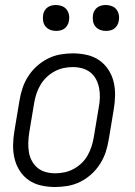

<svg xmlns="http://www.w3.org/2000/svg" viewBox="-20 -742 540 770"><path d="M201 8Q173 8 145.5 2Q118 -4 96 -19Q74 -34 59.5 -56.5Q45 -79 38.5 -105.5Q32 -132 32.5 -160.5Q33 -189 38 -218L58 -338Q62 -363 70 -387.5Q78 -412 92.5 -435Q107 -458 127.5 -476.5Q148 -495 172 -507Q196 -519 221.5 -523.5Q247 -528 272 -528Q300 -528 327.5 -522Q355 -516 377 -501Q399 -486 414 -463.5Q429 -441 435.5 -414.5Q442 -388 441.5 -359.5Q441 -331 436 -302L416 -182Q412 -157 404 -132.5Q396 -108 381.5 -85Q367 -62 346.5 -43.5Q326 -25 302 -13Q278 -1 252 3.5Q226 8 201 8ZM201 -47Q220 -47 239 -51Q258 -55 275.5 -64.5Q293 -74 307.5 -88Q322 -102 331.5 -119Q341 -136 347 -154.5Q353 -173 356 -191L376 -311Q380 -331 380.5 -350.5Q381 -370 377.5 -388.5Q374 -407 365.5 -423.5Q357 -440 342.5 -451.5Q328 -463 309.5 -468Q291 -473 272 -473Q253 -473 234.5 -469Q216 -465 198.5 -455.5Q181 -446 166.5 -432Q152 -418 142 -401Q132 -384 126 -365.5Q120 -347 117 -329L97 -209Q94 -189 93.5 -169.5Q93 -150 96 -131.5Q99 -113 108 -96.5Q117 -80 131 -68.5Q145 -57 163.5 -52Q182 -47 201 -47ZM405 -618Q392 -618 381 -622.5Q370 -627 362.5 -636Q355 -645 353 -657.5Q351 -670 353 -683Q354 -691 359 -699.5Q364 -708 371.5 -713Q379 -718 387.5 -720Q396 -722 404 -722Q417 -722 428.5 -717.5Q440 -713 447 -704Q454 -695 456.5 -682.5Q459 -670 456 -657Q455 -649 450 -640.5Q445 -632 438 -627Q431 -622 422 -620Q413 -618 405 -618ZM205 -618Q192 -618 181 -622.5Q170 -627 162.5 -636Q155 -645 153 -657.5Q151 -670 153 -683Q154 -691 159 -699.5Q164 -708 171.5 -713Q179 -718 187.5 -720Q196 -722 204 -722Q217 -722 228.5 -717.5Q240 -713 247 -704Q254 -695 256.5 -682.5Q259 -670 256 -657Q255 -649 250 -640.5Q245 -632 238 -627Q231 -622 222 -620Q213 -618 205 -618Z"/></svg>

Font: Iosevka Term Curly Light
Style: Italic
Weight: 300
Italic angle: -9°
Designer: Belleve Invis
Foundry: Belleve Invis
Version: Version 32.3.0